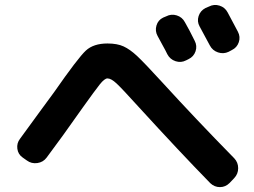

<svg xmlns="http://www.w3.org/2000/svg" viewBox="-20 -811 1040 786"><path d="M660 -744Q681 -755 703.5 -748Q726 -741 737 -720Q756 -687 777 -644Q788 -623 780.5 -601Q773 -579 752 -569L742 -564Q721 -553 698.5 -560.5Q676 -568 665 -589Q659 -602 645 -627Q631 -652 625 -664Q614 -684 620.5 -706.5Q627 -729 648 -739ZM835 -784Q856 -795 878.5 -788Q901 -781 912 -760Q940 -708 954 -681Q965 -660 957.5 -638Q950 -616 929 -606L916 -599Q895 -589 872.5 -596.5Q850 -604 839 -625L797 -703Q786 -723 793 -745Q800 -767 821 -778ZM73 -166Q54 -179 51 -202Q48 -225 62 -243Q90 -281 143 -354Q196 -427 201 -433Q300 -575 331.5 -604Q363 -633 420 -633Q460 -633 486 -621Q512 -609 541 -582Q570 -555 646 -472Q782 -323 939 -163Q955 -146 955 -122.5Q955 -99 939 -82L920 -62Q903 -45 880.5 -45Q858 -45 841 -61Q715 -190 546 -375Q480 -448 457.5 -469Q435 -490 420 -490Q408 -490 388.5 -465.5Q369 -441 319 -371Q232 -247 171 -166Q157 -147 133 -143.5Q109 -140 90 -154Z"/></svg>

Font: Rounded Mplus 1c Bold
Style: Bold
Weight: 700
Version: Version 1.059.20150529